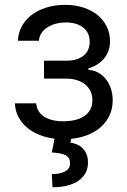

<svg xmlns="http://www.w3.org/2000/svg" viewBox="-20 -573 534 806"><path d="M132.1 -139.2Q133.5 -120.7 142.2 -106.7Q150.9 -92.7 165.7 -83.1Q180.4 -73.5 200.8 -68.7Q221.2 -63.9 245.7 -63.9Q271 -63.9 293.1 -68.9Q315.3 -73.9 332 -84.5Q348.7 -95.2 358.3 -111.9Q367.9 -128.6 367.9 -152Q367.9 -172.2 360.3 -189.1Q352.6 -206 338.2 -217.9Q323.9 -229.8 303.8 -236.3Q283.7 -242.9 258.5 -242.9H164.8V-318.2H258.5Q283.7 -318.2 302 -324.2Q320.3 -330.3 332.6 -340.9Q344.8 -351.6 350.7 -366.1Q356.5 -380.7 356.5 -397.7Q356.5 -415.8 350 -430.8Q343.4 -445.7 330.6 -456.3Q317.8 -467 299.4 -472.8Q280.9 -478.7 257.1 -478.7Q233.3 -478.7 212.9 -473Q192.5 -467.3 177.4 -457.2Q162.3 -447.1 153.4 -433.1Q144.5 -419 143.5 -402H55.4Q56.5 -435 71.6 -462.7Q86.6 -490.4 112.7 -510.3Q138.8 -530.2 174.5 -541.4Q210.2 -552.6 252.8 -552.6Q296.2 -552.6 331 -541Q365.8 -529.5 390.4 -509.1Q415.1 -488.6 428.4 -460.8Q441.8 -432.9 441.8 -400.6Q441.8 -377.5 434.8 -358.8Q427.9 -340.2 415.7 -326Q403.4 -311.8 386.9 -301.7Q370.4 -291.5 350.9 -285.5V-279.8Q373.9 -278.4 392.8 -267.8Q411.6 -257.1 425.1 -239.9Q438.6 -222.7 445.8 -200.1Q453.1 -177.6 453.1 -152Q453.1 -117.9 440.3 -89.8Q427.6 -61.8 404.5 -40.8Q381.4 -19.9 349.3 -6.9Q317.1 6 278.8 9.9L275.6 25.6Q289.4 27.7 302.7 33.2Q316.1 38.7 326.3 48.8Q336.6 58.9 343 73.9Q349.4 88.8 349.4 109.4Q349.4 132.5 339.8 151.5Q330.3 170.5 311.6 184.1Q293 197.8 265.1 205.4Q237.2 213.1 200.3 213.1L197.4 157.7Q214.1 157.7 228.2 155.2Q242.2 152.7 252.3 147.2Q262.4 141.7 268.3 133.2Q274.1 124.6 274.1 112.2Q274.1 100.1 269.7 92Q265.3 83.8 256 78.8Q246.8 73.9 232.2 71.2Q217.7 68.5 197.4 66.8L209.2 9.2Q172.9 4.6 142.8 -8Q112.6 -20.6 90.7 -39.8Q68.9 -58.9 56.3 -84.2Q43.7 -109.4 42.6 -139.2Z"/></svg>

Font: Fast_Sans-Dotted
Style: Regular
Weight: 400
Version: Version 3.018